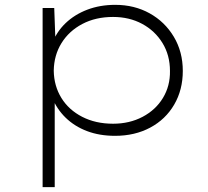

<svg xmlns="http://www.w3.org/2000/svg" viewBox="-20 -553 858 793"><path d="M156 220V-520H204L209 -383L195 -372Q213 -421 250.5 -457Q288 -493 340.5 -513Q393 -533 456 -533Q535 -533 598 -498Q661 -463 698 -401Q735 -339 735 -260Q735 -182 699.5 -121Q664 -60 600.5 -26Q537 8 455 8Q391 8 339.5 -11.5Q288 -31 251 -67Q214 -103 194 -153L206 -141V220ZM447 -42Q515 -42 569 -70.5Q623 -99 653 -148.5Q683 -198 682 -260Q682 -325 651 -375.5Q620 -426 567 -454.5Q514 -483 447 -483Q375 -483 320 -454Q265 -425 234 -375Q203 -325 202 -261Q203 -198 233.5 -148.5Q264 -99 319.5 -70.5Q375 -42 447 -42Z"/></svg>

Font: Lexend Giga ExtraLight
Style: Regular
Weight: 250
Version: Version 1.007